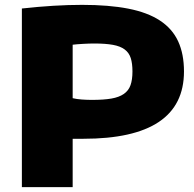

<svg xmlns="http://www.w3.org/2000/svg" viewBox="-20 -770 797 790"><path d="M70 -735Q206 -750 318 -750Q428 -750 507.5 -734.5Q587 -719 638 -685.5Q689 -652 713 -600Q737 -548 737 -476Q737 -199 323 -199H279V0H70ZM359 -359Q407 -359 438.5 -364.5Q470 -370 489.5 -383.5Q509 -397 517 -419.5Q525 -442 525 -476Q525 -509 518 -531Q511 -553 493 -566.5Q475 -580 444.5 -585.5Q414 -591 368 -591Q348 -591 321.5 -589.5Q295 -588 279 -586V-366Q296 -362 317 -360.5Q338 -359 359 -359Z"/></svg>

Font: Encode Sans Wide
Style: ExtraBold
Weight: 800
Designer: Pablo Impallari, Andres Torresi
Foundry: Pablo Impallari, Andres Torresi
Version: Version 1.000; ttfautohint (v1.00) -l 8 -r 50 -G 200 -x 14 -